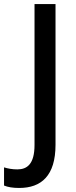

<svg xmlns="http://www.w3.org/2000/svg" viewBox="-87 -827 378 951"><path d="M8 104C118 104 188 43 188 -110V-807H84V-109C84 -14 47 12 -1 12C-26 12 -48 8 -67 2V92C-48 100 -23 104 8 104Z"/></svg>

Font: Noto Sans Kannada UI SemiCondensed Medium
Style: Regular
Weight: 500
Width: 4
Designer: Jelle Bosma - Monotype Design Team
Foundry: Monotype Imaging Inc.
Version: Version 2.005